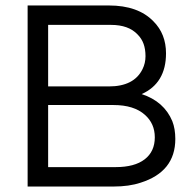

<svg xmlns="http://www.w3.org/2000/svg" viewBox="-20 -682 702 702"><path d="M587 -487Q587 -378 498 -338Q580 -311 610 -239Q621 -211 621 -174Q621 -54 494 -14Q452 0 395 0H81V-662H378Q485 -662 541 -604Q587 -558 587 -487ZM156 -366H378Q470 -366 501 -429Q512 -451 512 -476.5Q512 -502 505 -521.5Q498 -541 483 -556Q450 -591 386 -591H156ZM403 -71Q472 -71 509 -99.5Q546 -128 546 -180Q546 -230 510 -262Q470 -298 395 -298H156V-71Z"/></svg>

Font: Questrial
Style: Regular
Weight: 400
Designer: Joe Prince
Foundry: Joe Prince
Version: Version 1.002